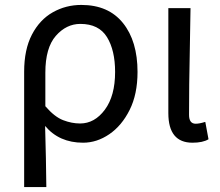

<svg xmlns="http://www.w3.org/2000/svg" viewBox="-20 -560 891 779"><path d="M168 199H78V-269Q78 -359 109.5 -419.5Q141 -480 194 -510Q247 -540 310 -540Q420 -540 479 -466.5Q538 -393 538 -268Q538 -178 506 -114Q474 -50 423.5 -15.5Q373 19 317 19Q220 19 163 -49Q167 89 168 199ZM305 -59Q364 -59 405.5 -115Q447 -171 447 -268Q447 -356 414 -409.5Q381 -463 306 -463Q249 -463 206.5 -414.5Q164 -366 164 -265V-129Q201 -86 236 -72.5Q271 -59 305 -59Z M761 19Q663 19 663 -101V-527H753Q752 -439 750 -352Q747 -214 747 -94Q747 -58 774 -58Q789 -58 811 -65H813L826 5Q803 19 761 19Z"/></svg>

Font: LXGW 975 Gothic SC
Style: Regular
Weight: 400
Version: Version 2.01;February 25, 2021